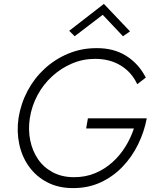

<svg xmlns="http://www.w3.org/2000/svg" viewBox="-20 -956 788 985"><path d="M422 -297H667Q651 -248 623 -203Q595 -158 556 -123Q517 -88 468 -67.5Q419 -47 360 -47Q298 -47 251 -72Q204 -97 175 -139.5Q146 -182 135 -236.5Q124 -291 133 -350Q143 -413 172.5 -468Q202 -523 247.5 -564.5Q293 -606 349 -630Q405 -654 468 -654Q544 -654 600 -619.5Q656 -585 684 -524L728 -558Q691 -630 626.5 -670Q562 -710 474 -709Q398 -709 330.5 -681Q263 -653 209.5 -604Q156 -555 121.5 -490Q87 -425 75 -350Q65 -280 79 -215.5Q93 -151 129.5 -100.5Q166 -50 223 -20.5Q280 9 355 9Q433 9 496.5 -20.5Q560 -50 608.5 -100.5Q657 -151 688.5 -215.5Q720 -280 733 -349H431ZM507 -880 611 -770 647 -795 513 -936 335 -798 363 -770Z"/></svg>

Font: Jost Light
Style: Italic
Weight: 300
Italic angle: -5°
Version: Version 3.710